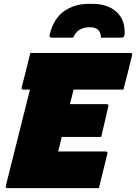

<svg xmlns="http://www.w3.org/2000/svg" viewBox="-20 -974 705 994"><path d="M359 -779H253Q241 -779 238 -782.5Q235 -786 238 -798Q259 -880 313 -917Q367 -954 437 -954H459Q538 -954 583.5 -912Q629 -870 625 -798Q624 -786 620 -782.5Q616 -779 606 -779H503Q502 -805 488.5 -819Q475 -833 445 -833Q415 -833 393 -820.5Q371 -808 359 -779ZM18 0Q8 0 10 -11L135 -510H100Q95 -510 93 -513.5Q91 -517 92 -521Q105 -570 115 -610.5Q125 -651 137 -700H656Q661 -700 663.5 -696.5Q666 -693 664 -689Q652 -640 642 -599.5Q632 -559 619 -510H361Q359 -502 357 -494Q350 -466 342 -435H533Q538 -435 540 -431.5Q542 -428 541 -424Q532 -384 522.5 -344.5Q513 -305 504 -265H300Q295 -246 290.5 -227.5Q286 -209 281 -190H527Q532 -190 535 -187Q538 -184 536 -179Q525 -134 514 -89.5Q503 -45 492 0Z"/></svg>

Font: Recursive Mn Lnr St XBk
Style: Italic
Weight: 1000
Italic angle: -15°
Monospace: yes
Version: Version 1.079;hotconv 1.0.112;makeotfexe 2.5.65598; ttfautoh